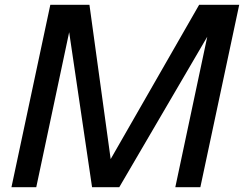

<svg xmlns="http://www.w3.org/2000/svg" viewBox="-20 -785 1023 805"><path d="M191 -765H355L444 -118L815 -765H983L820 0H715L849 -631L480 0H366L270 -650L132 0H28Z"/></svg>

Font: Application Medium
Style: Italic
Weight: 500
Italic angle: -12°
Designer: Wei Huang
Foundry: Wei Huang
Version: Version 0.012